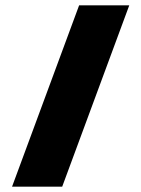

<svg xmlns="http://www.w3.org/2000/svg" viewBox="-20 -696 527 716"><path d="M275 -676H462L212 0H25Z"/></svg>

Font: Pridi
Style: Bold
Weight: 700
Designer: Katatrad Team
Foundry: CadsonDemak
Version: Version 1.001